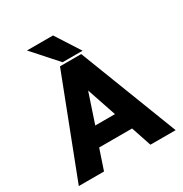

<svg xmlns="http://www.w3.org/2000/svg" viewBox="-203 -1054 1149 1207"><g transform="rotate(-30 372.0 -450.5)"><path d="M20 0H203L252 -146H491L540 0H723L448 -711H294ZM164 -901 321 -725H466L353 -901ZM300 -278 371 -491 443 -278Z"/></g></svg>

Font: Asimov Pro
Style: Ult
Weight: 900
Designer: Google
Version: Version 2.000980; 2014